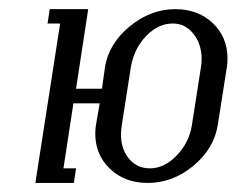

<svg xmlns="http://www.w3.org/2000/svg" viewBox="-20 -404 524 424"><path d="M58.1 0 112.8 -352.1H85L89.8 -383.8H174.8L147.9 -208H205.1L211.9 -255.9Q220.2 -307.6 266.4 -345.7Q312.5 -383.8 367.2 -383.8Q417.5 -383.8 450 -352.8Q482.4 -321.8 482.4 -274.9Q482.4 -265.6 481 -255.9L460.9 -127.9Q452.6 -75.7 407 -37.8Q361.3 0 306.2 0Q255.9 0 223.1 -31Q190.4 -62 190.4 -108.9Q190.4 -118.2 191.9 -127.9L200.2 -175.8H142.1L120.1 -32.2H147.9L143.1 0ZM247.1 -107.9Q247.1 -74.7 264.9 -53.5Q282.7 -32.2 311 -32.2Q342.8 -32.2 370.4 -60.8Q397.9 -89.4 403.8 -127.9L423.8 -255.9Q425.3 -264.6 425.3 -273.4Q425.3 -306.6 407.2 -329.3Q389.2 -352.1 361.8 -352.1Q329.1 -352.1 302.5 -324.2Q275.9 -296.4 269 -255.9L249 -127.9Q247.1 -114.3 247.1 -107.9Z"/></svg>

Font: Gawaa
Style: Italic
Weight: 400
Designer: T. Christopher White
Version: Version 1.0